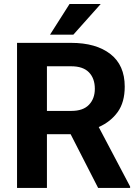

<svg xmlns="http://www.w3.org/2000/svg" viewBox="-20 -921 681 941"><path d="M460.9 0 326.2 -263.2H210V0H63.5V-710.9H328.6Q450.7 -710.9 521 -656.2Q591.3 -601.6 591.3 -496.6Q591.3 -419.9 556.9 -372.1Q522.5 -324.2 463.9 -298.3L617.7 -6.8V0ZM328.6 -596.2H210V-377.4H329.6Q387.2 -377.4 416 -407.5Q444.8 -437.5 444.8 -485.8Q444.8 -536.6 416 -566.4Q387.2 -596.2 328.6 -596.2ZM225.1 -751 320.8 -901.4H473.6L339.4 -751Z"/></svg>

Font: Vazirmatn RD UI FD
Style: Bold
Weight: 700
Designer: Saber Rastikerdar
Foundry: Saber Rastikerdar
Version: Version 33.003